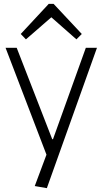

<svg xmlns="http://www.w3.org/2000/svg" viewBox="-20 -789 534 1000"><path d="M161 180 232 -10 226 27 9 -540H67L252 -64H256L427 -540H485L224 191ZM88 -612 234 -769H259L406 -612L378 -584L236 -709H259L115 -584Z"/></svg>

Font: Pathway Extreme 8pt Thin 12pt
Style: Regular
Weight: 100
Version: Version 1.001;gftools[0.9.26]